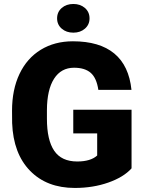

<svg xmlns="http://www.w3.org/2000/svg" viewBox="-20 -927 722 957"><path d="M635.7 -87.9Q596.2 -43.9 520 -17.1Q443.8 9.8 353 9.8Q213.4 9.8 129.9 -75.7Q46.4 -161.1 40.5 -313.5L40 -375Q40 -480 77.1 -558.3Q114.3 -636.7 183.3 -679Q252.4 -721.2 343.3 -721.2Q476.1 -721.2 549.6 -660.4Q623 -599.6 635.3 -479H470.2Q461.4 -538.6 432.1 -564Q402.8 -589.4 349.1 -589.4Q284.7 -589.4 249.5 -534.7Q214.4 -480 213.9 -378.4V-335.4Q213.9 -229 250.2 -175.5Q286.6 -122.1 364.7 -122.1Q431.6 -122.1 464.4 -151.9V-262.2H345.2V-379.9H635.7ZM264.6 -835.4Q264.6 -867.2 287.6 -887.2Q310.5 -907.2 345.7 -907.2Q380.4 -907.2 403.3 -887.2Q426.3 -867.2 426.3 -835.4Q426.3 -804.2 403.3 -784.2Q380.4 -764.2 345.7 -764.2Q310.5 -764.2 287.6 -784.2Q264.6 -804.2 264.6 -835.4Z"/></svg>

Font: Roboto Black
Style: Regular
Weight: 900
Designer: Google
Version: Version 2.134; 2016